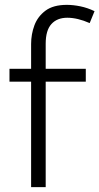

<svg xmlns="http://www.w3.org/2000/svg" viewBox="-20 -770 409 790"><path d="M333 -434H168V0H108V-434H19V-487H108V-589Q108 -629 121.5 -665.5Q135 -702 167 -726Q199 -750 255 -750Q281 -750 310.5 -744Q340 -738 369 -724L349 -675Q299 -697 257 -697Q215 -697 191.5 -671Q168 -645 168 -590V-487H333Z"/></svg>

Font: Inria Sans Light
Style: Regular
Weight: 300
Designer: Black Foundry Team
Foundry: Black Foundry
Version: Version 1.2; ttfautohint (v1.8.3)